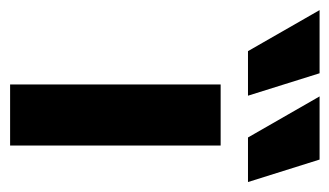

<svg xmlns="http://www.w3.org/2000/svg" viewBox="-256 -496 652 380"><g transform="rotate(90 70.0 -306.0)"><path d="M47.2 0V-416.7H168.1V0ZM152.1 -470.8 70.8 -612.5H195.8L240.3 -470.8ZM-18.8 -470.8 -100 -612.5H25L69.4 -470.8Z"/></g></svg>

Font: Afacad Flux
Style: Bold
Weight: 700
Designer: Kristian Moeller
Foundry: Dicotype
Version: Version 1.100